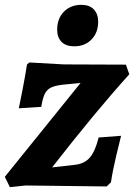

<svg xmlns="http://www.w3.org/2000/svg" viewBox="-25 -771 556 796"><path d="M81 -2 16 5 -5 -38 309 -427 236 -420Q202 -416 185.5 -407.5Q169 -399 160.5 -381.5Q152 -364 146 -328L53 -322Q57 -340 68.5 -399.5Q80 -459 87 -504L97 -512L240 -504L497 -503L511 -463Q371 -308 191 -77L288 -88Q327 -93 348.5 -119Q370 -145 384 -201L477 -208Q472 -189 457 -126Q442 -63 435 -15L417 2ZM212 -648Q212 -694 240 -722.5Q268 -751 312 -751Q346 -751 364 -732Q382 -713 382 -681Q382 -636 354.5 -607.5Q327 -579 283 -579Q248 -579 230 -597.5Q212 -616 212 -648Z"/></svg>

Font: Alegreya SC ExtraBold
Style: Italic
Weight: 800
Italic angle: -7°
Designer: Juan Pablo del Peral
Foundry: Huerta Tipografica
Version: Version 2.007; ttfautohint (v1.6)